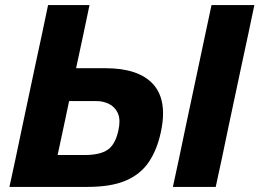

<svg xmlns="http://www.w3.org/2000/svg" viewBox="-20 -733 1018 753"><path d="M323.5 0H17Q29.5 -57.5 41 -111Q52 -164.5 66.5 -232.5L117.5 -473Q132.5 -542.5 144.5 -598.5Q156 -654.5 168.5 -713H331Q318.5 -653 306.8 -597.8Q295 -542.5 280 -473L278.5 -465.5H394Q522.5 -465.5 580 -403.5Q619.5 -360.5 619.5 -288.5Q619.5 -255 611 -215.5Q596 -145 563.2 -97Q530.5 -49 472.8 -24.5Q415 0 323.5 0ZM206 -125H311.5Q373 -125 403 -146.2Q433 -167.5 444.5 -222.5Q448.5 -241 448.5 -256Q448.5 -275.5 442 -289.5Q430.5 -314 407.8 -325.2Q385 -336.5 360 -336.5H251L235 -260.5Q227 -222.5 220 -190.5Q213 -158 206 -125ZM658 0Q670.5 -57.5 682 -111Q693 -164.5 707.5 -233L758.5 -473Q773.5 -543.5 785.2 -598.8Q797 -654 809.5 -713H977.5Q965 -654 953.5 -598.5Q941.5 -542.5 926.5 -473L875.5 -233Q861 -164.5 850 -111Q838.5 -57.5 826 0Z"/></svg>

Font: Heraclito
Style: Bold Italic
Weight: 700
Italic angle: -12°
Designer: Kostas Bartsokas (font) & Cristiano Sobral (main changes)
Foundry: Kostas Bartsokas (font) & Cristiano Sobral (main changes)
Version: Version 1.00;July 8, 2020;FontCreator 13.0.0.2655 64-bit